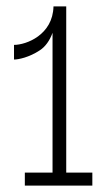

<svg xmlns="http://www.w3.org/2000/svg" viewBox="-20 -583 347 603"><path d="M188 -41V-563H148C146 -473 62 -442 24 -442V-396C38 -396 72 -403 105 -425C122 -436 136 -455 145 -480V-41H58V0H270V-41Z"/></svg>

Font: OSH Darker Grotesque
Style: Regular
Weight: 400
Designer: Gabriel Lam
Foundry: TypeRant
Version: Version 1.000;Glyphs 3.1.1 (3148)